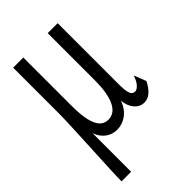

<svg xmlns="http://www.w3.org/2000/svg" viewBox="-194 -526 763 763"><g transform="rotate(-45 187.5 -145.0)"><path d="M19 167H73C73 91 73 26 73 -50C86 -12 116 10 152 10C189 10 227 -13 244 -61C248 -18 273 10 305 10C331 10 352 -8 371 -45L351 -96L346 -84C340 -67 324 -47 310 -47C289 -47 284 -70 284 -116V-457H228V-192C228 -101 205 -43 156 -43C118 -43 91 -75 91 -186V-457H34V-202C34 -130 19 110 19 167Z"/></g></svg>

Font: Inconsolata Condensed Thin
Style: Regular
Weight: 100
Width: 3
Monospace: yes
Designer: Raph Levien, Cyreal, Brenton Simpson
Foundry: Raph Levien, Cyreal, Google
Version: Version 3.100